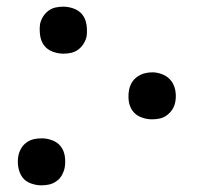

<svg xmlns="http://www.w3.org/2000/svg" viewBox="-20 -548 640 576"><path d="M170 -387Q154 -387 138 -393Q122 -399 112.5 -411.5Q103 -424 100.5 -441Q98 -458 100 -475Q102 -486 108.5 -497Q115 -508 125 -515.5Q135 -523 146.5 -525.5Q158 -528 170 -528Q186 -528 202 -522Q218 -516 227.5 -503.5Q237 -491 239.5 -474Q242 -457 240 -440Q238 -429 231.5 -418Q225 -407 215 -399.5Q205 -392 193.5 -389.5Q182 -387 170 -387ZM436 -190Q420 -190 404 -196Q388 -202 378.5 -214.5Q369 -227 366.5 -243.5Q364 -260 367 -277Q369 -289 375 -299.5Q381 -310 391.5 -317.5Q402 -325 413.5 -328Q425 -331 437 -331Q453 -331 468.5 -324.5Q484 -318 493.5 -305.5Q503 -293 506 -276.5Q509 -260 506 -243Q504 -231 497.5 -220.5Q491 -210 481 -202.5Q471 -195 459.5 -192.5Q448 -190 436 -190ZM104 8Q88 8 72 2Q56 -4 47 -16.5Q38 -29 35 -46Q32 -63 35 -80Q37 -91 43 -102Q49 -113 59.5 -120.5Q70 -128 81.5 -130.5Q93 -133 105 -133Q121 -133 137 -127Q153 -121 162.5 -108.5Q172 -96 174.5 -79Q177 -62 174 -45Q172 -34 166 -23Q160 -12 149.5 -4.5Q139 3 127.5 5.5Q116 8 104 8Z"/></svg>

Font: Iosevka Extended Oblique
Style: Regular
Weight: 400
Width: 7
Italic angle: -9°
Monospace: yes
Designer: Belleve Invis
Foundry: Belleve Invis
Version: Version 32.0.1; ttfautohint (v1.8.4)